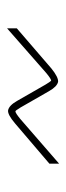

<svg xmlns="http://www.w3.org/2000/svg" viewBox="157 -558 186 540"><g transform="rotate(90 250.0 -288.0)"><path d="M440.4 -361.3V-334L327.1 -237.3Q301.8 -215.8 290 -217.8Q276.4 -220.7 263.7 -243.2L217.8 -323.2Q208 -338.9 207 -338.9Q202.1 -338.9 185.5 -325.2L59.6 -214.8V-242.2L172.9 -339.8Q197.3 -359.4 210 -358.4Q223.6 -355.5 236.3 -333L282.2 -252.9Q291 -238.3 293 -238.3Q297.9 -238.3 314.5 -252Z"/></g></svg>

Font: Mgen+ 1mn thin
Style: Regular
Weight: 100
Designer: [Source Han Sans]
Ryoko NISHIZUKA  (kana & ideographs); Paul D. Hunt (Latin, Greek & Cyrillic); Wenlong ZHANG  (bopomofo
Version: Version 1.059.20150602